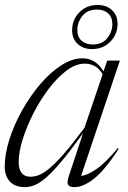

<svg xmlns="http://www.w3.org/2000/svg" viewBox="-20 -762 528 792"><path d="M264.5 -37.5 322.5 -212.5Q271.5 -141.5 234.8 -97.5Q198 -53.5 171 -30.2Q144 -7 123.2 1.5Q102.5 10 83.5 10Q42.5 10 21 -12.8Q-0.5 -35.5 -0.5 -74.5Q-0.5 -126.5 18.8 -187Q38 -247.5 71 -306.5Q104 -365.5 145.5 -414.2Q187 -463 232.2 -492.2Q277.5 -521.5 320 -521.5Q375 -521.5 407 -467.5L422.5 -512H474.5L314.5 -36.5Q339.5 -38.5 377.2 -64.2Q415 -90 466 -151L470 -148.5Q412.5 -60 368 -25Q323.5 10 287 10Q267 10 261 0.2Q255 -9.5 264.5 -37.5ZM57 -94.5Q57 -33 106 -33Q122.5 -33 140.8 -40Q159 -47 184 -67.5Q209 -88 244 -128.2Q279 -168.5 328.5 -235L403.5 -456Q388 -481 369.5 -490.2Q351 -499.5 329.5 -499.5Q293 -499.5 254.8 -471Q216.5 -442.5 181.2 -396Q146 -349.5 118 -294.8Q90 -240 73.5 -187.2Q57 -134.5 57 -94.5ZM383 -741.5Q419 -741.5 442 -720.2Q465 -699 465 -664Q465 -620.5 435 -590Q405 -559.5 359.5 -559.5Q323.5 -559.5 300.5 -580.8Q277.5 -602 277.5 -637Q277.5 -680.5 307.2 -711Q337 -741.5 383 -741.5ZM362.5 -578.5Q402 -578.5 422.8 -605Q443.5 -631.5 443.5 -662.5Q443.5 -691.5 426 -707Q408.5 -722.5 380 -722.5Q340 -722.5 319.5 -696Q299 -669.5 299 -638.5Q299 -609.5 316.5 -594Q334 -578.5 362.5 -578.5Z"/></svg>

Font: Newsreader Display Light
Style: Italic
Weight: 300
Italic angle: -17°
Designer: Hugues Gentile
Foundry: Production Type
Version: Version 1.001